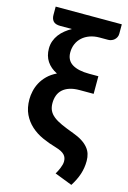

<svg xmlns="http://www.w3.org/2000/svg" viewBox="-132 -785 673 1011"><g transform="rotate(15 204.5 -280.0)"><path d="M401.5 -672Q401.5 -661 397.2 -652.5Q393 -644 386.2 -638Q379.5 -632 370.8 -628.8Q362 -625.5 353 -625.5H306.5Q277.5 -625.5 253.8 -617Q230 -608.5 213 -593.2Q196 -578 186.8 -556.8Q177.5 -535.5 177.5 -510Q177.5 -467.5 210 -447.2Q242.5 -427 303 -427H353V-331H276.5Q245 -331 222.2 -323.5Q199.5 -316 184.8 -302.5Q170 -289 163 -270Q156 -251 156 -228Q156 -205 164 -188Q172 -171 189.5 -157Q207 -143 234.8 -130.5Q262.5 -118 302 -103.5Q332 -92.5 352.2 -79.5Q372.5 -66.5 385.2 -51.2Q398 -36 403.5 -18.2Q409 -0.5 409 20Q409 58 397.5 92.8Q386 127.5 363.5 162.5L268 125.5Q272.5 118.5 277 109.5Q281.5 100.5 285.5 90.8Q289.5 81 292 71.5Q294.5 62 294.5 53.5Q294.5 43.5 291.8 34.8Q289 26 282 18.2Q275 10.5 263 4.2Q251 -2 232.5 -7.5Q193.5 -18.5 157.5 -34.8Q121.5 -51 94 -75.8Q66.5 -100.5 50 -134.8Q33.5 -169 33.5 -216.5Q33.5 -237.5 38.8 -261.2Q44 -285 56 -307.5Q68 -330 88.2 -350Q108.5 -370 138.5 -384.5Q102 -402.5 82.8 -431.5Q63.5 -460.5 63.5 -501Q63.5 -523 70.5 -542.2Q77.5 -561.5 89.8 -577.8Q102 -594 118.5 -607.2Q135 -620.5 154 -631H91.5Q63.5 -631 52.2 -643.8Q41 -656.5 41 -678V-723H401.5Z"/></g></svg>

Font: Lato 2
Style: Bold
Weight: 700
Designer: Lukasz Dziedzic with Adam Twardoch and Botio Nikoltchev
Foundry: tyPoland Lukasz Dziedzic
Version: Version 2.015; 2015-08-06; http://www.latofonts.com/